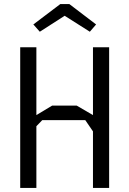

<svg xmlns="http://www.w3.org/2000/svg" viewBox="-20 -930 640 950"><path d="M80 -696H160V-360.5L238 -407.5H359.5L440 -360.5V-696H520V0H440V-280L402 -335.5H189L160 -305.5V0H80ZM323 -910 455.5 -809 424.5 -773 300 -852 177 -773 145 -809 278.5 -910Z"/></svg>

Font: Kode Mono
Style: Regular
Weight: 400
Monospace: yes
Designer: Isa Ozler
Foundry: Kadena LLC
Version: Version 1.000;gftools[0.9.28]